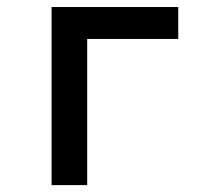

<svg xmlns="http://www.w3.org/2000/svg" viewBox="-20 -538 626 558"><path d="M129.9 0V-517.6H233.4V0ZM160.2 -424.8V-517.6H498V-424.8Z"/></svg>

Font: Cascadia Mono
Style: Regular
Weight: 400
Monospace: yes
Designer: Aaron Bell
Foundry: Saja Typeworks
Version: Version 2102.003